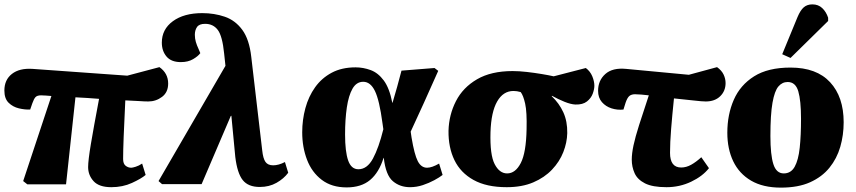

<svg xmlns="http://www.w3.org/2000/svg" viewBox="-26 -842 3914 878"><path d="M483 14Q427 14 402 -13.5Q377 -41 377 -78Q377 -108 389.5 -183Q402 -258 427 -390Q400 -392 373 -394Q346 -396 319 -397L276 1H99L80 -14L209 -403Q196 -404 184 -405Q172 -406 162 -406Q144 -406 136.5 -398Q129 -390 122 -370L112 -341Q88 -340 60.5 -346.5Q33 -353 13.5 -372Q-6 -391 -6 -428Q-6 -477 28.5 -504Q63 -531 123 -527L556 -496L703 -535Q743 -507 743 -460Q743 -420 715 -399Q687 -378 652 -378Q635 -378 607 -380Q579 -382 547 -383Q542 -283 539.5 -216.5Q537 -150 537 -115Q537 -93 548.5 -84Q560 -75 574 -75Q580 -75 594.5 -79.5Q609 -84 624 -94L640 -42Q620 -25 577.5 -5.5Q535 14 483 14Z M1162 13Q1109 13 1084 -18.5Q1059 -50 1050 -124L1032 -313L1029 -311L896 0H715L699 -14L1005 -541L999 -597Q991 -677 970 -705Q949 -733 912 -733Q885 -733 875 -718.5Q865 -704 865 -683Q865 -666 869.5 -650.5Q874 -635 882 -618L890 -599Q880 -585 857 -571.5Q834 -558 801 -558Q757 -558 735.5 -583.5Q714 -609 714 -647Q714 -708 764.5 -745Q815 -782 899 -782Q954 -782 1002 -765.5Q1050 -749 1082 -705.5Q1114 -662 1123 -582L1173 -155Q1177 -117 1188 -101.5Q1199 -86 1223 -86Q1248 -86 1277 -101L1292 -52Q1272 -25 1238.5 -6Q1205 13 1162 13Z M1559 15Q1491 15 1445.5 -19.5Q1400 -54 1378 -111.5Q1356 -169 1356 -237Q1356 -294 1370.5 -347.5Q1385 -401 1415 -443Q1445 -485 1491 -509.5Q1537 -534 1600 -534Q1635 -534 1669 -521.5Q1703 -509 1729 -474Q1755 -439 1768 -372H1769Q1781 -411 1790 -444.5Q1799 -478 1810 -519L1961 -531L1978 -518Q1942 -436 1911.5 -369.5Q1881 -303 1852 -240L1856 -213Q1869 -135 1884.5 -105Q1900 -75 1927 -75Q1949 -75 1982 -94L1998 -42Q1984 -31 1960 -18Q1936 -5 1907.5 4.5Q1879 14 1849 14Q1803 14 1770.5 -13.5Q1738 -41 1729 -120H1728Q1707 -53 1666.5 -19Q1626 15 1559 15ZM1613 -68Q1653 -68 1679.5 -117Q1706 -166 1727 -251L1723 -279Q1709 -384 1688.5 -426Q1668 -468 1635 -468Q1604 -468 1586 -436.5Q1568 -405 1560 -350.5Q1552 -296 1552 -227Q1552 -149 1566 -108.5Q1580 -68 1613 -68Z M2291 14Q2199 14 2139.5 -19Q2080 -52 2052 -110Q2024 -168 2025 -244Q2027 -317 2059 -379.5Q2091 -442 2155.5 -479.5Q2220 -517 2318 -517Q2348 -517 2383 -513Q2418 -509 2451 -503.5Q2484 -498 2506 -493L2653 -531Q2673 -516 2682.5 -493Q2692 -470 2692 -450Q2692 -434 2684.5 -413.5Q2677 -393 2658 -378Q2639 -363 2605 -364Q2584 -365 2555.5 -376.5Q2527 -388 2498 -404L2497 -402Q2531 -370 2550 -328.5Q2569 -287 2568 -233Q2567 -190 2550 -146.5Q2533 -103 2498.5 -66.5Q2464 -30 2412.5 -8Q2361 14 2291 14ZM2293 -49Q2331 -49 2355.5 -96.5Q2380 -144 2382 -251Q2384 -330 2375.5 -368Q2367 -406 2355 -421Q2338 -426 2322 -426Q2275 -426 2247.5 -378Q2220 -330 2217 -238Q2214 -134 2236 -91.5Q2258 -49 2293 -49Z M3022 14Q2958 14 2923.5 -3.5Q2889 -21 2876 -50Q2863 -79 2863 -112Q2863 -140 2871 -177.5Q2879 -215 2896.5 -270Q2914 -325 2941 -406Q2923 -408 2907 -409.5Q2891 -411 2878 -411Q2862 -411 2852.5 -403.5Q2843 -396 2835 -373L2825 -341Q2797 -338 2770.5 -346.5Q2744 -355 2726.5 -375Q2709 -395 2709 -427Q2709 -474 2742 -503.5Q2775 -533 2837 -527L3124 -500L3253 -535Q3274 -520 3283 -501Q3292 -482 3292 -462Q3292 -426 3267.5 -402Q3243 -378 3201 -378Q3185 -378 3146 -382.5Q3107 -387 3056 -392Q3048 -315 3043 -252.5Q3038 -190 3038 -143Q3038 -76 3089 -76Q3112 -76 3134.5 -88.5Q3157 -101 3181 -123L3216 -73Q3187 -36 3134.5 -11Q3082 14 3022 14Z M3545 16Q3463 16 3408.5 -16Q3354 -48 3327 -104.5Q3300 -161 3300 -235Q3300 -318 3329.5 -385.5Q3359 -453 3422.5 -493Q3486 -533 3589 -533Q3708 -533 3770 -466Q3832 -399 3832 -283Q3832 -224 3816.5 -170.5Q3801 -117 3767 -75Q3733 -33 3678.5 -8.5Q3624 16 3545 16ZM3558 -49Q3591 -49 3608 -79.5Q3625 -110 3631 -166Q3637 -222 3637 -299Q3637 -382 3624.5 -424.5Q3612 -467 3576 -467Q3551 -467 3533.5 -446.5Q3516 -426 3506.5 -372Q3497 -318 3497 -220Q3497 -134 3510.5 -91.5Q3524 -49 3558 -49ZM3589 -577 3551 -594 3621 -764Q3634 -795 3649.5 -808.5Q3665 -822 3689 -822Q3716 -822 3734 -805Q3752 -788 3761 -761V-746Z"/></svg>

Font: Literata 36pt ExtraBold
Style: Italic
Weight: 800
Italic angle: -2°
Designer: Latin by Veronika Burian and Jose Scaglione. Greek by Irene Vlachou. Cyrillic by Vera Evstafieva
Foundry: TypeTogether
Version: Version 3.002